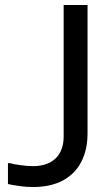

<svg xmlns="http://www.w3.org/2000/svg" viewBox="-20 -740 452 772"><path d="M12 -84H20Q32 -80 61.5 -76Q91 -72 112 -72Q172 -72 204 -103.5Q236 -135 236 -192V-720H332V-204Q332 -138 307 -89.5Q282 -41 233 -14.5Q184 12 112 12Q85 12 57.5 8Q30 4 12 0Z"/></svg>

Font: Kufam
Style: Regular
Weight: 400
Designer: Wael Morcos, Artur Schmal
Foundry: Original Type
Version: Version 1.301; ttfautohint (v1.8.3)